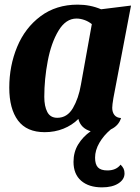

<svg xmlns="http://www.w3.org/2000/svg" viewBox="-20 -550 604 828"><path d="M500 160Q509 169 513 177.5Q517 186 517 198Q517 224 490.5 241Q464 258 420 258Q363 258 330 229.5Q297 201 297 148Q297 106 317 73Q337 40 371 16Q328 3 318 -37Q291 -10 253.5 5Q216 20 173 20Q95 20 57.5 -30.5Q20 -81 20 -172Q20 -266 54 -348Q88 -430 155 -480Q222 -530 315 -530Q369 -530 416 -510L545 -526L469 -127Q464 -97 464 -85Q464 -66 473.5 -54Q483 -42 502 -41Q492 -8 458 8Q427 34 408.5 66Q390 98 390 130Q390 159 402.5 172Q415 185 443 185Q481 185 500 160ZM376 -446Q361 -458 343.5 -464Q326 -470 310 -470Q264 -470 232.5 -418Q201 -366 186 -287.5Q171 -209 171 -132Q171 -92 184 -67Q197 -42 227 -42Q270 -42 294.5 -84Q319 -126 329 -185Z"/></svg>

Font: Sansita
Style: Bold Italic
Weight: 700
Italic angle: -11°
Designer: Pablo Cosgaya
Foundry: Omnibus-Type
Version: Version 1.006